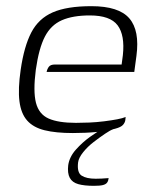

<svg xmlns="http://www.w3.org/2000/svg" viewBox="-20 -424 492 622"><path d="M216 7Q161 7 124.5 -2Q88 -11 68 -33.5Q48 -56 43 -96Q38 -136 47 -198Q58 -274 81.5 -319Q105 -364 151 -384Q197 -404 276 -404Q365 -404 399 -364.5Q433 -325 422 -243L415 -191H131Q133 -201 138.5 -208Q144 -215 158 -215H374L378 -245Q385 -310 361 -342Q337 -374 271 -374Q216 -374 180.5 -358.5Q145 -343 125.5 -305.5Q106 -268 96 -198Q87 -128 96.5 -91Q106 -54 137.5 -40Q169 -26 226 -26Q246 -26 269.5 -27Q293 -28 317 -31Q341 -34 359.5 -37.5Q378 -41 387 -45L386 -35Q385 -27 378.5 -19.5Q372 -12 353 -7Q328 0 293 3.5Q258 7 216 7ZM284 178Q253 178 233.5 172.5Q214 167 206 152Q198 137 201 111Q205 84 226 60.5Q247 37 271.5 19.5Q296 2 310 -5H346Q337 -2 320 9.5Q303 21 283.5 36Q264 51 249.5 69Q235 87 233 102Q229 135 244.5 145Q260 155 290 155Q301 155 309.5 154.5Q318 154 324 153.5Q330 153 332 153Q331 162 327 167.5Q323 173 313.5 175.5Q304 178 284 178Z"/></svg>

Font: Genos Light
Style: Italic
Weight: 300
Italic angle: -8°
Designer: Robert E. Leuschke
Foundry: Robert E. Leuschke
Version: Version 1.010